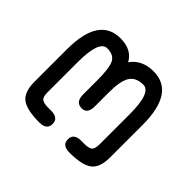

<svg xmlns="http://www.w3.org/2000/svg" viewBox="-99 -644 827 827"><g transform="rotate(-45 314.0 -230.5)"><path d="M365 -202H279Q233 -202 233 -236Q233 -274 279 -274H365Q440 -274 467 -287.5Q494 -301 494 -341Q494 -389 361 -389H178Q151 -389 142 -379Q133 -369 133 -340V-322Q133 -277 97 -277Q61 -277 61 -322Q61 -399 84.5 -430Q108 -461 171 -461H368Q565 -461 565 -331Q565 -262 515 -235Q565 -200 565 -130Q565 0 368 0H171Q108 0 84.5 -31Q61 -62 61 -139Q61 -184 97 -184Q133 -184 133 -139V-121Q133 -92 142 -82Q151 -72 178 -72H361Q493 -72 493 -120Q493 -165 463.5 -183.5Q434 -202 365 -202Z"/></g></svg>

Font: Jura SemiBold
Style: Regular
Weight: 600
Designer: Daniel Johnson, Alexei Vanyashin
Foundry: Daniel Johnson
Version: Version 5.103